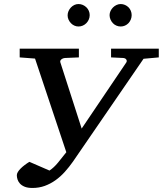

<svg xmlns="http://www.w3.org/2000/svg" viewBox="-20 -911 803 947"><path d="M688 -621.1 339.8 -113.8Q321.3 -87.4 300 -63.7Q278.8 -40 253.9 -22.2Q229 -4.4 200.7 5.9Q172.4 16.1 140.1 16.1Q116.7 16.1 101.8 10Q86.9 3.9 78.4 -5.6Q69.8 -15.1 66.4 -26.1Q63 -37.1 63 -46.9Q63 -54.2 68.1 -62.7Q73.2 -71.3 81.8 -79.8Q90.3 -88.4 101.6 -96.9Q112.8 -105.5 125 -112.8L224.1 -69.8Q245.6 -84 266.1 -108.9Q286.6 -133.8 307.1 -160.2L152.8 -622.1L77.1 -627.9V-670.9H369.1V-627.9L300.8 -625Q289.6 -624 282.2 -617.7Q274.9 -611.3 277.8 -603L382.8 -276.9L603 -603Q607.4 -610.4 603 -617.2Q598.6 -624 587.9 -625L527.8 -627.9V-670.9H763.2V-627.9ZM422.4 -836.4Q422.4 -825.2 418 -814.9Q413.6 -804.7 406 -796.9Q398.4 -789.1 388.4 -784.7Q378.4 -780.3 367.2 -780.3Q356.4 -780.3 346.7 -784.7Q336.9 -789.1 329.6 -796.9Q322.3 -804.7 317.9 -814.5Q313.5 -824.2 313.5 -835.4Q313.5 -846.2 317.9 -856.2Q322.3 -866.2 329.6 -874Q336.9 -881.8 346.7 -886.5Q356.4 -891.1 367.2 -891.1Q378.4 -891.1 388.4 -886.7Q398.4 -882.3 406 -875Q413.6 -867.7 418 -857.7Q422.4 -847.7 422.4 -836.4ZM629.4 -836.4Q629.4 -825.2 625.2 -814.9Q621.1 -804.7 613.8 -796.9Q606.4 -789.1 596.4 -784.7Q586.4 -780.3 575.2 -780.3Q564 -780.3 554 -784.7Q543.9 -789.1 536.6 -796.9Q529.3 -804.7 524.9 -814.9Q520.5 -825.2 520.5 -836.4Q520.5 -846.7 525.1 -856.7Q529.8 -866.7 537.4 -874.3Q544.9 -881.8 554.9 -886.5Q564.9 -891.1 575.2 -891.1Q586.4 -891.1 596.4 -886.7Q606.4 -882.3 613.8 -875Q621.1 -867.7 625.2 -857.7Q629.4 -847.7 629.4 -836.4Z"/></svg>

Font: Charis SIL CyrE
Style: Italic
Weight: 400
Italic angle: -11°
Foundry: SIL International
Version: Version 5.000